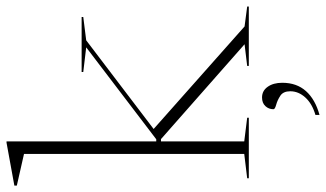

<svg xmlns="http://www.w3.org/2000/svg" viewBox="-233 -557 998 588"><g transform="rotate(-90 266.0 -263.0)"><path d="M127 -14 199.5 -5V0H14V-5L88.5 -14V-688.5L-8.5 -710.5V-718L123 -742H127V-283.5H133.5L415 -498L339.5 -507V-512H508V-507L436.5 -498L165 -291.5L479 -13L540 -5V0H358V-5L424.5 -13L134 -269H127ZM208 204Q242.5 194 261.5 173Q280.5 152 280.5 127Q280.5 105.5 266.8 96.5Q253 87.5 239.2 83.8Q225.5 80 225.5 75.5Q225.5 61 235 50.8Q244.5 40.5 261.5 40.5Q282 40.5 294.2 57.8Q306.5 75 306.5 102.5Q306.5 146.5 281 175Q255.5 203.5 208 216.5Z"/></g></svg>

Font: Newsreader 72pt ExtraLight
Style: Regular
Weight: 275
Designer: Hugues Gentile
Foundry: Production Type
Version: Version 1.003; ttfautohint (v1.8.3)